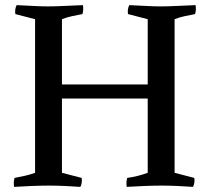

<svg xmlns="http://www.w3.org/2000/svg" viewBox="-20 -725 819 750"><path d="M662 -50 739 -30Q742 -11 734 5Q707 3 673.5 1.5Q640 0 612 0Q584 0 543.5 1.5Q503 3 475 5Q472 -14 477 -30Q498 -33 518 -38Q538 -43 557 -50V-340H222V-50L299 -30Q302 -11 294 5Q267 3 233.5 1.5Q200 0 172 0Q144 0 103.5 1.5Q63 3 35 5Q32 -14 37 -30Q58 -34 78 -38.5Q98 -43 117 -50V-650L40 -670Q37 -689 45 -705Q72 -704 105.5 -702Q139 -700 167 -700Q196 -700 236 -702Q276 -704 304 -705Q307 -686 302 -670Q282 -666 262 -662Q242 -658 222 -650V-395H557V-650L480 -670Q477 -689 485 -705Q512 -704 545.5 -702Q579 -700 607 -700Q636 -700 676 -702Q716 -704 744 -705Q747 -686 742 -670Q722 -666 702 -662Q682 -658 662 -650Z"/></svg>

Font: Alike
Style: Regular
Weight: 400
Designer: Sveta Sebyakina
Foundry: Cyreal (www.cyreal.org)
Version: Version 1.301; ttfautohint (v1.8.4.7-5d5b)